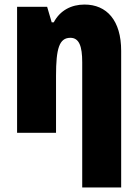

<svg xmlns="http://www.w3.org/2000/svg" viewBox="-20 -583 606 843"><path d="M341 240H512V-360C512 -493 449 -563 351 -563C294 -563 244 -538 216 -485H207L187 -553H55V0H226V-250C226 -370 240 -417 289 -417C328 -417 341 -379 341 -310Z"/></svg>

Font: Noto Sans Condensed Black
Style: Regular
Weight: 900
Width: 3
Designer: Monotype Design Team
Foundry: Monotype Imaging Inc.
Version: Version 2.013